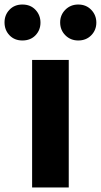

<svg xmlns="http://www.w3.org/2000/svg" viewBox="-66 -829 446 849"><path d="M76 0V-564H238V0ZM33 -650Q-2 -650 -24 -673Q-46 -696 -46 -730Q-46 -763 -24 -786Q-2 -809 33 -809Q69 -809 91 -785.5Q113 -762 113 -729Q113 -696 91 -673Q69 -650 33 -650ZM280 -650Q246 -650 223 -673Q200 -696 200 -730Q200 -763 223 -786Q246 -809 280 -809Q315 -809 337.5 -785.5Q360 -762 360 -729Q360 -696 337.5 -673Q315 -650 280 -650Z"/></svg>

Font: Noto Sans JP ExtraBold
Style: Regular
Weight: 800
Designer: Ryoko NISHIZUKA  (kana, bopomofo & ideographs); Paul D. Hunt (Latin, Greek & Cyrillic); Sandoll Communications , Soo-you
Foundry: Adobe
Version: Version 2.004-H2;hotconv 1.0.118;makeotfexe 2.5.65603